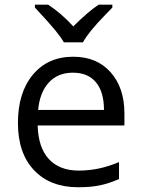

<svg xmlns="http://www.w3.org/2000/svg" viewBox="-20 -786 601 816"><path d="M128.4 -766.1H184.6Q240.2 -730 291.5 -673.8Q355 -737.3 399.4 -766.1H457.5V-753.9L425.3 -720.7Q355 -648.4 332.5 -606H251.5Q240.2 -626 215.3 -656.7Q190.4 -687.5 128.4 -753.9ZM312 9.8Q193.4 9.8 124.8 -62.5Q56.2 -134.8 56.2 -263.2Q56.2 -392.6 119.9 -468.8Q183.6 -544.9 291 -544.9Q391.6 -544.9 450.2 -478.8Q508.8 -412.6 508.8 -304.2V-252.9H140.1Q142.6 -158.7 187.7 -109.9Q232.9 -61 314.9 -61Q401.4 -61 485.8 -97.2V-24.9Q442.9 -6.3 404.5 1.7Q366.2 9.8 312 9.8ZM290 -477.1Q225.6 -477.1 187.3 -435.1Q148.9 -393.1 142.1 -318.8H421.9Q421.9 -395.5 387.7 -436.3Q353.5 -477.1 290 -477.1Z"/></svg>

Font: Zoram GWebM
Style: Regular
Weight: 400
Foundry: Ascender Corporation
Version: Version 1.000